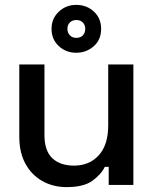

<svg xmlns="http://www.w3.org/2000/svg" viewBox="-20 -757 630 786"><path d="M59 -197V-493H162V-204Q162 -140 194 -109.5Q226 -79 283 -79Q346 -79 384.5 -121.5Q423 -164 423 -244V-493H526V0H425V-74H409Q395 -44 359 -17.5Q323 9 253 9Q197 9 153 -16Q109 -41 84 -87Q59 -133 59 -197ZM191 -639Q191 -681 220.5 -709Q250 -737 292 -737Q335 -737 364.5 -709.5Q394 -682 394 -639Q394 -594 363.5 -567.5Q333 -541 292 -541Q250 -541 220.5 -568.5Q191 -596 191 -639ZM329 -639Q329 -654 319.5 -664.5Q310 -675 292 -675Q276 -675 266 -665Q256 -655 256 -639Q256 -623 266 -612.5Q276 -602 292 -602Q310 -602 319.5 -612.5Q329 -623 329 -639Z"/></svg>

Font: Space Grotesk Frontify Medium
Style: Regular
Weight: 500
Designer: Florian Karsten
Version: Version 2.000